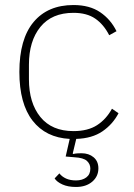

<svg xmlns="http://www.w3.org/2000/svg" viewBox="-20 -540 531 763"><path d="M272 -520Q336 -520 378 -491.5Q420 -463 443 -416L414 -400Q392 -443 358.5 -466Q325 -489 272 -489Q186 -489 140.5 -433Q95 -377 95 -283V-225Q95 -131 140.5 -75Q186 -19 272 -19Q329 -19 365.5 -42.5Q402 -66 425 -108L451 -90Q428 -46 387 -18Q346 10 283 12L269 70L271 72Q279 70 287.5 69.5Q296 69 304 69Q333 69 352 85Q371 101 371 129Q371 161 346.5 182Q322 203 282 203Q250 203 228 193Q206 183 197 169L216 149Q226 162 242.5 169.5Q259 177 282 177Q307 177 323 165Q339 153 339 130Q339 112 325.5 99.5Q312 87 276 85L241 82L257 12Q162 7 109.5 -60.5Q57 -128 57 -254Q57 -385 113.5 -452.5Q170 -520 272 -520Z"/></svg>

Font: IBM Plex Sans Thai Looped ExtraLight
Style: Regular
Weight: 200
Designer: Mike Abbink, Paul van der Laan, Pieter van Rosmalen, Ben Mitchell, Mark Frömberg
Foundry: Bold Monday
Version: Version 1.0